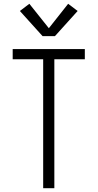

<svg xmlns="http://www.w3.org/2000/svg" viewBox="-20 -994 515 1014"><path d="M208 0V-681H47V-735H428V-681H267V0ZM205 -803 85 -936 135 -974 238 -845 340 -974 390 -936 270 -803Z"/></svg>

Font: Iosevka QP Light
Style: Regular
Weight: 300
Designer: Belleve Invis
Foundry: Belleve Invis
Version: Version 20.0.0; ttfautohint (v1.8.4)